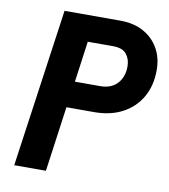

<svg xmlns="http://www.w3.org/2000/svg" viewBox="-80 -768 737 836"><g transform="rotate(10 289.0 -350.0)"><path d="M39 0 138 -700H385Q444 -700 487 -676.5Q530 -653 554 -611.5Q578 -570 578 -515Q578 -446 548.5 -395Q519 -344 466 -316Q413 -288 341 -288H219L179 0ZM236 -404H348Q396 -404 423 -433Q450 -462 450 -509Q450 -541 432.5 -563Q415 -585 373 -585H261Z"/></g></svg>

Font: Finlandica SemiBold
Style: Italic
Weight: 600
Italic angle: -8°
Designer: Niklas Ekholm, Juho Hiilivirta, Jaakko Suomalainen
Foundry: Helsinki Type Studio
Version: Version 1.063